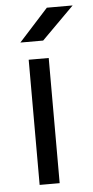

<svg xmlns="http://www.w3.org/2000/svg" viewBox="-52 -732 371 764"><g transform="rotate(-5 134.0 -350.0)"><path d="M75 0V-500H155V0ZM48 -571 165 -700H268L139 -571Z"/></g></svg>

Font: Figtree Light
Style: Regular
Weight: 400
Version: Version 2.002